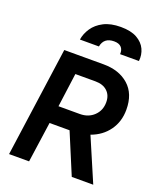

<svg xmlns="http://www.w3.org/2000/svg" viewBox="-178 -1117 1024 1226"><g transform="rotate(20 334.5 -503.5)"><path d="M34 0 138 -745H405Q511 -745 576 -687.5Q641 -630 641 -522Q641 -441 598 -381Q555 -321 480 -294L606 0H460L345 -275H209L170 0ZM226 -395H371Q429 -395 466.5 -431Q504 -467 504 -523Q504 -570 474.5 -597.5Q445 -625 394 -625H257ZM209 -842Q215 -883 240.5 -921Q266 -959 312.5 -983Q359 -1007 428 -1007Q497 -1007 538.5 -983.5Q580 -960 597.5 -922.5Q615 -885 610 -842H482Q484 -872 468 -889Q452 -906 419 -906Q350 -906 338 -842Z"/></g></svg>

Font: Plus Jakarta Sans
Style: Bold Italic
Weight: 700
Italic angle: -8°
Designer: Gumpita Rahayu
Foundry: Tokotype
Version: Version 2.071; ttfautohint (v1.8.4.7-5d5b);gftools[0.9.29]